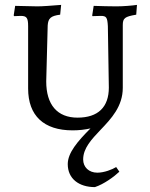

<svg xmlns="http://www.w3.org/2000/svg" viewBox="-20 -524 615 785"><path d="M368 241C405 229 447 198 468 178L455 159C439 169 406 182 378 182C343 182 320 159 320 128C320 82 354 46 391 7C435 -39 482 -89 482 -165V-421C482 -450 490 -456 537 -464L540 -504C520 -501 483 -498 456 -498C433 -498 390 -499 363 -500L357 -461L358 -458L392 -459C415 -459 419 -453 421 -417L425 -166C425 -86 381 -43 297 -43C214 -43 169 -96 169 -191L175 -420C177 -449 187 -459 226 -464L230 -504C193 -501 154 -498 133 -498C115 -498 70 -499 42 -500L36 -461L38 -458L65 -459C89 -459 95 -451 95 -417V-162C95 -51 159 9 277 9C303 9 328 6 350 1C297 54 257 101 257 147C257 207 303 241 368 241Z"/></svg>

Font: Alegreya SC
Style: Regular
Weight: 400
Designer: Juan Pablo del Peral
Foundry: Huerta Tipografica
Version: Version 2.007;PS 002.007;hotconv 1.0.88;makeotf.lib2.5.64775